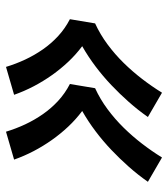

<svg xmlns="http://www.w3.org/2000/svg" viewBox="20 -665 560 640"><g transform="rotate(90 300.0 -345.0)"><path d="M419 -85Q409 -118 394.5 -149Q380 -180 360.5 -208Q341 -236 316 -259Q291 -282 260 -298L274 -382Q311 -399 344 -423.5Q377 -448 405.5 -477Q434 -506 459 -538.5Q484 -571 505 -605L586 -558Q563 -525 536 -494.5Q509 -464 479.5 -436Q450 -408 417.5 -383.5Q385 -359 350 -339Q378 -318 402 -292.5Q426 -267 446.5 -238Q467 -209 483.5 -177.5Q500 -146 512 -112ZM203 -85Q193 -118 178.5 -149Q164 -180 144.5 -208Q125 -236 100 -259Q75 -282 44 -298L58 -382Q95 -399 128 -423.5Q161 -448 189.5 -477Q218 -506 243 -538.5Q268 -571 289 -605L370 -558Q347 -525 320 -494.5Q293 -464 263.5 -436Q234 -408 201.5 -383.5Q169 -359 134 -339Q162 -318 186 -292.5Q210 -267 230.5 -238Q251 -209 267.5 -177.5Q284 -146 296 -112Z"/></g></svg>

Font: Iosevka SS04 Semibold Extended
Style: Italic
Weight: 600
Width: 7
Italic angle: -9°
Monospace: yes
Designer: Belleve Invis
Foundry: Belleve Invis
Version: Version 19.0.0; ttfautohint (v1.8.4)